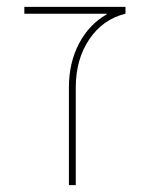

<svg xmlns="http://www.w3.org/2000/svg" viewBox="-20 -540 437 560"><path d="M291 -498V-500H51V-520H346V-500Q280 -484 240.5 -425.5Q201 -367 201 -285V0H181V-285Q181 -357 210.5 -413Q240 -469 291 -498Z"/></svg>

Font: M PLUS 1p Thin
Style: Regular
Weight: 250
Version: Version 1.062